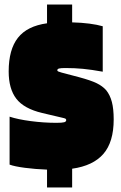

<svg xmlns="http://www.w3.org/2000/svg" viewBox="-20 -734 530 841"><path d="M250 -219 165 -239Q85 -258 51.5 -301.5Q18 -345 18 -421Q18 -517 58.5 -568.5Q99 -620 186 -632V-714H296V-636Q337 -635 371.5 -630.5Q406 -626 430 -619V-420Q380 -429 343.5 -432.5Q307 -436 267 -436Q247 -436 239 -434Q231 -432 231 -426Q231 -423 235 -421Q239 -419 250 -416L326 -396Q378 -382 403.5 -369.5Q429 -357 445 -339Q462 -318 470 -287.5Q478 -257 478 -211Q478 -112 433 -60Q388 -8 296 5V87H186V9Q134 7 88.5 1Q43 -5 22 -13V-223Q58 -211 115 -203.5Q172 -196 227 -196Q252 -196 261 -198.5Q270 -201 270 -208Q270 -212 267 -214Q264 -216 250 -219Z"/></svg>

Font: Blinker Black
Style: Regular
Weight: 900
Designer: Juergen Huber
Foundry: supertype
Version: Version 1.017;hotconv 1.0.117;makeotfexe 2.5.65602